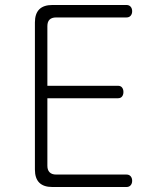

<svg xmlns="http://www.w3.org/2000/svg" viewBox="-20 -750 640 770"><path d="M170 -406H453Q464 -406 469.5 -399Q475 -392 475 -381Q475 -370 469.5 -363Q464 -356 453 -356H170V-85Q170 -68 179 -59Q188 -50 205 -50H487Q498 -50 504 -43Q510 -36 510 -25Q510 -14 504 -7Q498 0 487 0H190Q155 0 137.5 -17.5Q120 -35 120 -70V-660Q120 -695 137.5 -712.5Q155 -730 190 -730H487Q498 -730 504 -723Q510 -716 510 -705Q510 -694 504 -687Q498 -680 487 -680H205Q188 -680 179 -671.5Q170 -663 170 -645Z"/></svg>

Font: Maple Mono NL Thin
Style: Regular
Weight: 250
Monospace: yes
Designer: subframe7536
Version: Version 7.000